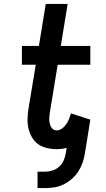

<svg xmlns="http://www.w3.org/2000/svg" viewBox="-20 -755 540 982"><path d="M172 207V123H212Q230 123 248.5 117Q267 111 282 98Q297 85 305 67Q313 49 316 31L321 1Q308 5 295 6.5Q282 8 270 8Q244 8 219 2Q194 -4 174.5 -18Q155 -32 143 -53.5Q131 -75 125.5 -99Q120 -123 121 -149Q122 -175 126 -201L163 -424H92V-520H179L214 -735H326L291 -520H442V-424H275L236 -186Q234 -175 233 -165Q232 -155 232 -145Q232 -135 234 -125.5Q236 -116 240 -107.5Q244 -99 252 -93.5Q260 -88 270 -88Q284 -88 297 -97.5Q310 -107 319 -120Q328 -133 333.5 -147Q339 -161 343 -175L442 -143L414 31Q410 55 402 78Q394 101 380.5 122Q367 143 347.5 160Q328 177 305.5 188Q283 199 259 203Q235 207 212 207Z"/></svg>

Font: Iosevka Curly Slab
Style: Bold Italic
Weight: 700
Italic angle: -9°
Monospace: yes
Designer: Belleve Invis
Foundry: Belleve Invis
Version: Version 22.1.2; ttfautohint (v1.8.4)